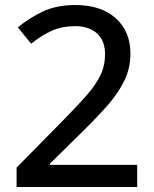

<svg xmlns="http://www.w3.org/2000/svg" viewBox="-20 -744 612 764"><path d="M526 0H46V-77L234 -268Q288 -323 324.5 -364.5Q361 -406 379.5 -444.5Q398 -483 398 -528Q398 -583 365.5 -611.5Q333 -640 280 -640Q228 -640 187 -622Q146 -604 104 -570L51 -635Q94 -671 149 -697.5Q204 -724 280 -724Q382 -724 440.5 -671.5Q499 -619 499 -531Q499 -474 475.5 -424.5Q452 -375 409.5 -326.5Q367 -278 309 -221L178 -92V-88H526Z"/></svg>

Font: Noto Sans Sinhala Medium
Style: Regular
Weight: 500
Designer: Jelle Bosma - Monotype Design Team
Foundry: Monotype Imaging Inc.
Version: Version 2.006; ttfautohint (v1.8.4.7-5d5b)